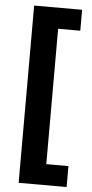

<svg xmlns="http://www.w3.org/2000/svg" viewBox="-59 -748 449 941"><g transform="rotate(5 165.5 -278.0)"><path d="M306 158H70V-714H306V-611H197V55H306Z"/></g></svg>

Font: Noto Sans Armenian
Style: Bold
Weight: 700
Version: Version 2.007